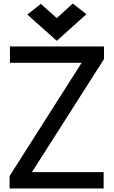

<svg xmlns="http://www.w3.org/2000/svg" viewBox="-20 -1062 640 1082"><path d="M34 0V-70L440 -708H36V-800H566V-729L160 -92H564V0ZM300 -832 134 -980 210 -1040 300 -960 390 -1042 467 -982Z"/></svg>

Font: Victor Mono
Style: Bold
Weight: 700
Monospace: yes
Designer: Rune Bjørnerås
Version: Version 1.561;gftools[0.9.30]